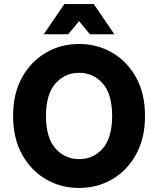

<svg xmlns="http://www.w3.org/2000/svg" viewBox="-20 -920 784 952"><path d="M45 -345Q45 -457 89.5 -536.5Q134 -616 208 -659Q282 -702 372 -702Q462 -702 536 -659Q610 -616 654.5 -536.5Q699 -457 699 -345Q699 -234 654.5 -154Q610 -74 536 -31Q462 12 372 12Q282 12 208 -31Q134 -74 89.5 -154Q45 -234 45 -345ZM208 -345Q208 -237 255 -184Q302 -131 372 -131Q443 -131 489.5 -184Q536 -237 536 -345Q536 -453 489.5 -506Q443 -559 372 -559Q302 -559 255 -506Q208 -453 208 -345ZM197 -750 299 -900H445L547 -750H426L372 -815L318 -750Z"/></svg>

Font: Radio Canada
Style: Bold
Weight: 700
Designer: Charles Daoud, Etienne Aubert Bonn, Alexandre Saumier Demers, Jacques Le Bailly
Foundry: Radio-Canada
Version: Version 2.104; ttfautohint (v1.8.4.7-5d5b);gftools[0.9.28.de